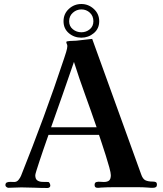

<svg xmlns="http://www.w3.org/2000/svg" viewBox="-20 -932 814 958"><path d="M462 -297Q434 -379 404.5 -460Q375 -541 349 -623Q321 -541 292.5 -460Q264 -379 235 -297ZM446 -826Q446 -852 428.5 -868.5Q411 -885 386 -885Q362 -885 343.5 -868.5Q325 -852 325 -826Q325 -801 343.5 -786Q362 -771 386 -771Q410 -771 428 -786Q446 -801 446 -826ZM763 -10Q763 5 744 5Q738 5 732 5Q726 5 719 4Q694 2 667.5 2Q641 2 615 2Q582 2 549 2Q516 2 482 4Q478 5 474 5Q470 5 466 5Q452 5 452 -9Q452 -21 460.5 -23.5Q469 -26 480 -25Q491 -24 498 -24Q516 -24 524.5 -31.5Q533 -39 533 -58Q533 -69 525.5 -96.5Q518 -124 507.5 -157Q497 -190 487.5 -218.5Q478 -247 474 -259H222Q220 -253 212.5 -232Q205 -211 195.5 -183Q186 -155 177 -128Q168 -101 162 -81.5Q156 -62 156 -58Q156 -39 166 -32Q176 -25 191 -24.5Q206 -24 220 -24Q225 -24 228 -17.5Q231 -11 231 -6Q231 0 226.5 3Q222 6 217 6Q184 6 151.5 4.5Q119 3 87 3Q71 3 55 4Q39 5 22 5Q17 5 12 1Q7 -3 7 -8Q7 -19 15 -22Q23 -25 33.5 -24.5Q44 -24 51 -24Q64 -24 72.5 -34.5Q81 -45 85 -55Q143 -200 197 -346.5Q251 -493 300 -641Q304 -652 310 -672Q316 -692 316 -702Q316 -708 313.5 -712.5Q311 -717 311 -721Q311 -726 317 -726Q328 -728 339 -728Q350 -728 361 -729Q381 -731 401 -733.5Q421 -736 440 -738L684 -63Q692 -39 705.5 -32.5Q719 -26 742 -26Q751 -26 757 -23.5Q763 -21 763 -10ZM475 -826Q475 -789 448 -766.5Q421 -744 386 -744Q350 -744 323.5 -766.5Q297 -789 297 -826Q297 -863 323.5 -887.5Q350 -912 386 -912Q421 -912 448 -887.5Q475 -863 475 -826Z"/></svg>

Font: Kaisei HarunoUmi
Style: Bold
Weight: 700
Designer: Font-Kai, 金井和夫
Foundry: KAZUO KANAI
Version: Version 5.003